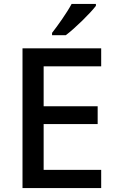

<svg xmlns="http://www.w3.org/2000/svg" viewBox="-20 -961 597 981"><path d="M470 -931V-941H346C322 -896 275 -830 246 -793V-781H316C364 -817 442 -894 470 -931ZM497 0V-93H203V-327H479V-418H203V-622H497V-714H95V0Z"/></svg>

Font: Noto Sans Hanifi Rohingya Medium
Style: Regular
Weight: 500
Designer: Monotype Design Team and DaltonMaag
Foundry: Google LLC
Version: Version 2.102